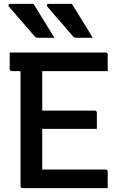

<svg xmlns="http://www.w3.org/2000/svg" viewBox="-20 -971 640 991"><path d="M30 -700H524Q529 -700 531 -698.5Q533 -697 534.5 -695Q536 -693 536 -689Q536 -665 536 -646.5Q536 -628 536 -604H41Q38 -604 35.5 -605.5Q33 -607 31.5 -609.5Q30 -612 30 -615Q30 -638 30 -657.5Q30 -677 30 -700ZM151 -400H469Q473 -400 475 -398.5Q477 -397 478.5 -395Q480 -393 480 -389Q480 -373 480 -359.5Q480 -346 480 -333Q480 -320 480 -306H151ZM97 0Q94 0 92 -0.5Q90 -1 88.5 -2.5Q87 -4 86.5 -6Q86 -8 86 -11Q86 -52 86 -109Q86 -166 86 -233Q86 -300 86 -371.5Q86 -443 86 -514Q86 -585 86 -648H204L198 -630Q198 -610 198 -586.5Q198 -563 198 -540Q198 -489 198 -433.5Q198 -378 198 -321Q198 -264 198 -207Q198 -150 198 -96H524Q530 -96 533 -93Q536 -90 536 -85Q536 -63 536 -42.5Q536 -22 536 0ZM153 -951Q172 -921 189.5 -892Q207 -863 225 -834.5Q243 -806 261 -776Q248 -776 236.5 -776Q225 -776 211 -776Q197 -776 176 -776Q170 -776 166 -778Q162 -780 160 -782Q128 -820 107.5 -843Q87 -866 69 -887Q51 -908 26 -937Q22 -942 24 -946.5Q26 -951 32 -951Q57 -951 73 -951Q89 -951 107 -951Q125 -951 153 -951ZM351 -951Q370 -921 387.5 -892Q405 -863 423 -834.5Q441 -806 459 -776Q446 -776 434.5 -776Q423 -776 409 -776Q395 -776 374 -776Q368 -776 364 -778Q360 -780 358 -782Q326 -820 305.5 -843Q285 -866 267 -887Q249 -908 224 -937Q220 -942 222 -946.5Q224 -951 230 -951Q255 -951 271 -951Q287 -951 305 -951Q323 -951 351 -951Z"/></svg>

Font: Recursive Monospace Medium
Style: Regular
Weight: 500
Version: Version 1.047